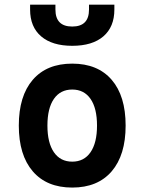

<svg xmlns="http://www.w3.org/2000/svg" viewBox="-20 -803 626 832"><path d="M293 9.8Q182.6 9.8 122.1 -60.5Q61.5 -130.9 61.5 -258.8Q61.5 -387.2 122.1 -457.3Q182.6 -527.3 293 -527.3Q403.3 -527.3 463.9 -457.3Q524.4 -387.2 524.4 -258.8Q524.4 -130.9 463.9 -60.5Q403.3 9.8 293 9.8ZM293 -102.5Q344.2 -102.5 372.3 -143.3Q400.4 -184.1 400.4 -258.8Q400.4 -334 372.3 -374.5Q344.2 -415 293 -415Q241.7 -415 213.6 -374.5Q185.5 -334 185.5 -258.8Q185.5 -184.1 213.6 -143.3Q241.7 -102.5 293 -102.5ZM293 -604.5Q206.1 -604.5 158.2 -645.5Q110.4 -686.5 110.4 -761.7V-782.7H220.2V-761.7Q220.2 -688 293 -688Q365.7 -688 365.7 -761.7V-782.7H475.6V-761.7Q475.6 -686.5 428 -645.5Q380.4 -604.5 293 -604.5Z"/></svg>

Font: CaskaydiaCove NF SemiBold
Style: Regular
Weight: 600
Designer: Aaron Bell
Foundry: Saja Typeworks
Version: Version 2111.001; VTT 6.35;Nerd Fonts 3.2.1